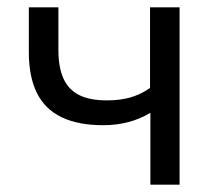

<svg xmlns="http://www.w3.org/2000/svg" viewBox="-20 -506 592 526"><path d="M392 0V-197Q364 -180 331.5 -171.5Q299 -163 263 -163Q194 -163 148.5 -185Q103 -207 81 -251.5Q59 -296 59 -363V-486H140V-369Q140 -321 154 -290.5Q168 -260 197 -245.5Q226 -231 273 -231Q309 -231 337 -239Q365 -247 391 -265V-486H472V0Z"/></svg>

Font: NunitoSans1
Style: Book
Weight: 400
Designer: Vernon Adams
Foundry: Vernon Adams
Version: Version 3.101;gftools[0.9.27]